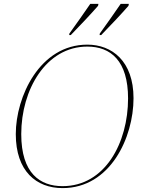

<svg xmlns="http://www.w3.org/2000/svg" viewBox="-20 -954 729 985"><path d="M492 -782 491 -774H499C547 -823 606 -886 639 -924L641 -934H599C568 -889 529 -833 492 -782ZM336 -782 335 -774H343C391 -823 450 -886 483 -924L485 -934H443C412 -889 373 -833 336 -782ZM301 11C546 11 665 -249 665 -450C665 -641 554 -725 428 -725C184 -725 61 -458 61 -266C61 -76 166 11 301 11ZM301 1C186 1 89 -64 89 -266C89 -494 216 -715 428 -715C548 -715 637 -642 637 -449C637 -222 519 1 301 1Z"/></svg>

Font: Noto Serif Display Thin
Style: Italic
Weight: 100
Italic angle: -12°
Designer: Monotype Design Team
Foundry: Monotype Imaging Inc.
Version: Version 2.009